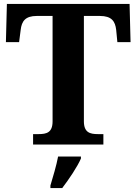

<svg xmlns="http://www.w3.org/2000/svg" viewBox="-20 -734 693 975"><path d="M148 0H505V-53H477C437 -53 406 -61 406 -118V-653H487C547 -653 565 -626 570 -582L576 -520H643L638 -714H15L10 -520H77L85 -582C90 -626 108 -653 167 -653H247V-118C247 -61 217 -53 176 -53H148ZM236 208V221H296C329 178 373 113 391 71V61H275C267 105 248 168 236 208Z"/></svg>

Font: Noto Serif Georgian Bold
Style: Regular
Weight: 700
Designer: Monotype Design Team, Akaki Razmadze
Foundry: Google LLC
Version: Version 2.003